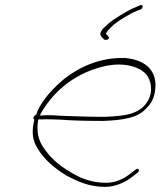

<svg xmlns="http://www.w3.org/2000/svg" viewBox="-20 -713 628 751"><path d="M111 -254C110 -250 112 -247 114 -244L113 -239C103 -194 108 -163 126 -134C151 -91 191 -56 239 -27C282 -4 328 18 391 18C432 18 472 -1 498 -22L520 -39C521 -40 523 -42 523 -44C524 -50 522 -53 518 -53C516 -53 513 -52 511 -50L490 -34C465 -14 433 2 395 2C335 2 288 -19 254 -41C208 -67 172 -101 146 -142C129 -170 124 -198 128 -235L130 -246H143C166 -247 191 -246 216 -245C266 -241 327 -240 385 -240C460 -243 515 -252 546 -283C567 -304 579 -317 586 -354C599 -433 553 -478 471 -486C373 -490 291 -451 233 -406C190 -370 148 -327 125 -275V-273L124 -272L122 -265C117 -262 112 -259 111 -254ZM136 -261 143 -275C193 -360 278 -430 393 -455C470 -471 528 -450 552 -422C569 -402 582 -358 557 -316C525 -264 463 -259 388 -256C335 -256 269 -258 220 -260C195 -262 175 -263 154 -262ZM379 -567 387 -559C388 -558 390 -557 393 -557C401 -557 405 -560 406 -564C407 -569 399 -576 394 -581C400 -592 407 -600 417 -609C435 -628 489 -660 514 -670L532 -677C541 -683 540 -698 527 -692L504 -682C479 -672 422 -637 402 -619C377 -597 364 -582 379 -567ZM385 -240Z"/></svg>

Font: Stray Cat
Style: ExLtExtObl
Weight: 200
Version: Version 1.0